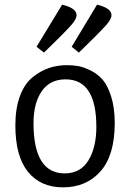

<svg xmlns="http://www.w3.org/2000/svg" viewBox="-20 -791 560 825"><path d="M258 -46Q326 -46 360 -102Q394 -158 394 -246Q394 -450 262 -450Q194 -450 159 -398.5Q124 -347 124 -262Q124 -46 258 -46ZM46 -252Q46 -326 66 -379Q86 -432 120.5 -459.5Q155 -487 191 -499Q227 -511 268 -511Q293 -511 316 -507Q339 -503 369.5 -488Q400 -473 421.5 -448Q443 -423 458 -375Q473 -327 473 -263Q473 -124 412 -55Q351 14 251 14Q154 14 100 -53Q46 -120 46 -252ZM137 -590 247 -771Q309 -756 309 -726Q309 -709 287 -684Q253 -646 169 -565ZM288 -590 397 -771Q459 -756 459 -726Q459 -709 437 -684Q403 -646 319 -565Z"/></svg>

Font: BreeCF
Style: Light
Weight: 300
Designer: Veronika Burian, Jos Scaglione
Foundry: TypeTogether
Version: Version 0.0.2